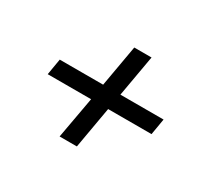

<svg xmlns="http://www.w3.org/2000/svg" viewBox="-96 -656 792 732"><g transform="rotate(30 300.0 -290.0)"><path d="M231 -72 264 -255H73L85 -326H276L308 -508H384L352 -326H542L530 -255H339L307 -72Z"/></g></svg>

Font: Rethink Sans
Style: Italic
Weight: 400
Italic angle: -10°
Designer: The Rethink Sans project authors (Hans Thiessen). DM Sans designed by Colophon Foundry.
Foundry: Rethink Communications LLC
Version: Version 1.001